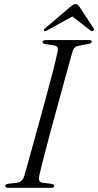

<svg xmlns="http://www.w3.org/2000/svg" viewBox="-20 -890 465 910"><path d="M166 -56Q159.5 -27 181.5 -24L225 -18.5Q237 -16 237 -8.5Q237 0 222.5 0H18Q5 0 5 -8.5Q4.5 -16.5 18.5 -19L61 -24Q85.5 -27.5 95 -55.5Q105 -91.5 121.5 -150.5Q138 -209.5 157.2 -279.2Q176.5 -349 195.5 -419Q214.5 -489 230 -549Q245.5 -609 253.5 -647.5Q258.5 -670.5 238 -674.5L194.5 -681Q181.5 -683.5 181.5 -691.5Q181.5 -700 200 -700H403Q415 -700 415 -693Q415 -685 399.5 -682L353 -673Q330.5 -669 324 -647Q313 -608 296.2 -546.8Q279.5 -485.5 259.8 -414.2Q240 -343 221.2 -273Q202.5 -203 187.8 -145.8Q173 -88.5 166 -56ZM421 -744Q415.5 -740 408 -746L323 -812L203.5 -746Q193 -740.5 189.5 -744Q185 -748.5 194 -756L312 -856.5Q320 -863 325.8 -866.8Q331.5 -870.5 338.5 -870.5Q345 -870.5 349 -866.8Q353 -863 357.5 -856.5L423.5 -756Q428 -748.5 421 -744Z"/></svg>

Font: Fraunces 72pt S000 Light
Style: Italic
Weight: 300
Italic angle: -16°
Version: Version 1.000; ttfautohint (v1.8.3)